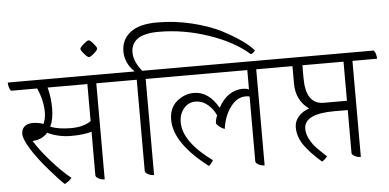

<svg xmlns="http://www.w3.org/2000/svg" viewBox="-82 -992 2301 1135"><g transform="rotate(-5 1068.5 -425.0)"><path d="M641 -550H496V20Q475 20 459 10.5Q443 1 443 -8V-267Q395 -253 320.5 -253Q246 -253 181 -284Q148 -246 91 -243Q130 -180 191.5 -112Q253 -44 301 -6Q288 11 259 27Q237 9 171 -67Q105 -143 69.5 -201.5Q34 -260 34 -289Q34 -318 52 -333.5Q70 -349 101.5 -349Q133 -349 164 -338Q178 -367 178 -408Q178 -476 145 -550H-10Q-25 -569 -25 -600H626Q641 -582 641 -550ZM443 -550H207Q223 -490 223 -425Q223 -360 202 -318Q251 -299 324.5 -299Q398 -299 443 -330Z M519 -754.5Q519 -746 497.5 -727Q476 -708 467 -708Q458 -708 439 -730Q420 -752 420 -760.5Q420 -769 442 -788Q464 -807 472.5 -807Q481 -807 500 -785Q519 -763 519 -754.5Z M591 -600H728Q672 -654 672 -723.5Q672 -793 725 -835Q778 -877 884 -877Q990 -877 1090.5 -852.5Q1191 -828 1262 -792Q1396 -722 1447 -662Q1436 -645 1421 -642Q1332 -721 1185 -771Q1038 -821 889 -821Q725 -821 725 -712Q725 -659 773 -600H919Q934 -582 934 -550H789V20Q768 20 752 10.5Q736 1 736 -8V-550H606Q591 -569 591 -600Z M1590 -550H1445V20Q1424 20 1408 10.5Q1392 1 1392 -8V-393Q1385 -396 1368 -396Q1317 -396 1278 -343.5Q1239 -291 1229 -215Q1213 -220 1198.5 -231.5Q1184 -243 1180 -253Q1180 -272 1191 -299Q1175 -336 1143 -363.5Q1111 -391 1069.5 -391Q1028 -391 1000.5 -358Q973 -325 973 -276Q973 -161 1143 -37Q1134 -20 1117 -5Q918 -157 918 -296Q918 -367 964 -405Q1010 -443 1065 -443Q1153 -443 1210 -342Q1264 -442 1357 -442Q1377 -442 1392 -435V-550H881Q866 -569 866 -600H1575Q1590 -582 1590 -550Z M2162 -550H2016V20Q1995 20 1979 10.5Q1963 1 1963 -8V-263H1884Q1703 -263 1703 -174Q1703 -143 1720 -111.5Q1737 -80 1757 -59Q1777 -38 1817 -1Q1800 21 1785 27Q1716 -33 1682 -82.5Q1648 -132 1648 -188Q1648 -223 1672 -251Q1696 -279 1736 -292Q1660 -347 1660 -446V-550H1555Q1540 -569 1540 -600H2147Q2162 -582 2162 -550ZM1963 -318V-550H1719V-474Q1719 -318 1826 -318Z"/></g></svg>

Font: Karma Light
Style: Regular
Weight: 300
Designer: Joana Correia
Foundry: Indian Type Foundry
Version: Version 1.202;PS 1.0;hotconv 1.0.78;makeotf.lib2.5.61930; tt